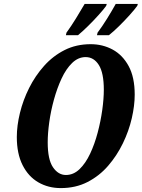

<svg xmlns="http://www.w3.org/2000/svg" viewBox="-20 -951 725 982"><path d="M291 11Q227 11 176 -18.5Q125 -48 95.5 -106.5Q66 -165 66 -250Q66 -308 82 -373.5Q98 -439 129 -501Q160 -563 205.5 -614Q251 -665 310.5 -695Q370 -725 444 -725Q505 -725 556 -697.5Q607 -670 638 -613Q669 -556 669 -467Q669 -411 654 -346Q639 -281 608.5 -218Q578 -155 533 -103Q488 -51 427.5 -20Q367 11 291 11ZM317 -56Q356 -56 387 -86Q418 -116 441 -165Q464 -214 479.5 -272.5Q495 -331 503 -388.5Q511 -446 511 -492Q511 -578 485.5 -618.5Q460 -659 418 -659Q380 -659 349 -629Q318 -599 295 -549.5Q272 -500 256 -442Q240 -384 232 -326.5Q224 -269 224 -223Q224 -135 251 -95.5Q278 -56 317 -56ZM479 -784Q503 -816 527.5 -855.5Q552 -895 572 -931H685L682 -921Q669 -903 643.5 -874.5Q618 -846 589 -817.5Q560 -789 537 -771H476ZM320 -784Q344 -817 368 -856Q392 -895 413 -931H526L523 -921Q511 -904 485 -875Q459 -846 430 -817.5Q401 -789 379 -771H317Z"/></svg>

Font: Noto Serif ExtraCondensed ExtraBold
Style: Italic
Weight: 800
Width: 2
Italic angle: -12°
Designer: Monotype Design Team
Foundry: Monotype Imaging Inc.
Version: Version 2.013